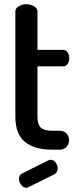

<svg xmlns="http://www.w3.org/2000/svg" viewBox="-20 -711 366 912"><path d="M228 0Q143 0 98 -37.5Q53 -75 53 -156V-657Q53 -672 69.5 -681.5Q86 -691 105 -691Q124 -691 141 -681.5Q158 -672 158 -657V-474H280Q294 -474 301.5 -462Q309 -450 309 -435Q309 -420 301.5 -408Q294 -396 280 -396H158V-156Q158 -120 173.5 -105Q189 -90 228 -90H262Q285 -90 296.5 -76.5Q308 -63 308 -45Q308 -28 296.5 -14Q285 0 262 0ZM105 181Q91 181 80.5 167Q70 153 70 139Q70 121 85 113L209 51Q215 48 220 48Q235 48 244.5 61.5Q254 75 254 89Q254 108 238 117L117 177Q114 178 111 179.5Q108 181 105 181Z"/></svg>

Font: Dosis ExtraLight SemiBold
Style: Regular
Weight: 600
Version: Version 3.001; ttfautohint (v1.8.2)